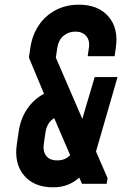

<svg xmlns="http://www.w3.org/2000/svg" viewBox="-20 -785 564 820"><path d="M206 15Q125.5 15 82.5 -36Q39.5 -87 52 -170L59.5 -221.5Q67.5 -278 96.2 -320Q125 -362 168 -384.5L103.5 -539L109.5 -580Q117.5 -635.5 145.8 -677.2Q174 -719 218.2 -742Q262.5 -765 317 -765Q399.5 -765 443.2 -714.5Q487 -664 474.5 -580L469.5 -545H354.5L359.5 -580Q364.5 -612.5 348 -631.2Q331.5 -650 302 -650Q272.5 -650 251 -631.8Q229.5 -613.5 224.5 -580L218.5 -539L331.5 -277.5L384.5 -456H482L390 -138L439.5 -24L435.5 0H330L318.5 -26.5Q296.5 -6.5 269 4.2Q241.5 15 206 15ZM224.5 -100Q258.5 -100 279.5 -122.5L211.5 -280.5Q196.5 -271.5 187 -256.2Q177.5 -241 174.5 -221.5L167 -170Q162.5 -139.5 177 -119.8Q191.5 -100 224.5 -100Z"/></svg>

Font: Mohave SemiBold
Style: Italic
Weight: 600
Italic angle: -8°
Designer: Gumpita Rahayu
Foundry: Tokotype
Version: Version 2.003